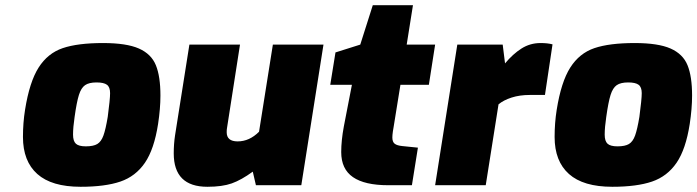

<svg xmlns="http://www.w3.org/2000/svg" viewBox="-20 -710 2673 736"><path d="M68 -185Q68 -239 76 -289Q93 -396 128 -451Q163 -506 220.5 -525.5Q278 -545 375 -545Q465 -545 512.5 -524Q560 -503 577.5 -460Q595 -417 595 -344Q595 -294 586 -235Q571 -138 535.5 -86Q500 -34 441.5 -14Q383 6 289 6Q178 6 123 -43Q68 -92 68 -185ZM393 -262Q402 -330 402 -353Q402 -376 390 -385Q378 -394 350 -394Q321 -394 306 -383.5Q291 -373 282.5 -346Q274 -319 266 -262Q260 -222 260 -194Q260 -169 271 -159Q282 -149 309 -149Q338 -149 353 -158Q368 -167 376.5 -190.5Q385 -214 393 -262Z M646 -122Q646 -158 651 -191L706 -539H900L850 -218Q849 -213 849 -203Q849 -168 891 -168Q936 -168 973 -205L1026 -539H1220L1135 0H961L949 -52Q905 -20 868.5 -7Q832 6 775 6Q646 6 646 -122Z M1288 -127Q1288 -171 1298 -225L1329 -385H1246L1266 -509L1361 -539L1409 -690H1563L1539 -539H1648L1624 -385H1515L1489 -224Q1488 -220 1486 -206Q1484 -192 1484 -183Q1484 -166 1493 -159Q1502 -152 1523 -150L1582 -144L1559 0H1468Q1378 0 1333 -31Q1288 -62 1288 -127Z M1733 -539H1907L1916 -467Q1946 -503 1979 -524Q2012 -545 2052 -545Q2079 -545 2098 -540L2069 -346H2011Q1972 -346 1941 -336Q1910 -326 1891 -310L1842 0H1648Z M2106 -185Q2106 -239 2114 -289Q2131 -396 2166 -451Q2201 -506 2258.5 -525.5Q2316 -545 2413 -545Q2503 -545 2550.5 -524Q2598 -503 2615.5 -460Q2633 -417 2633 -344Q2633 -294 2624 -235Q2609 -138 2573.5 -86Q2538 -34 2479.5 -14Q2421 6 2327 6Q2216 6 2161 -43Q2106 -92 2106 -185ZM2431 -262Q2440 -330 2440 -353Q2440 -376 2428 -385Q2416 -394 2388 -394Q2359 -394 2344 -383.5Q2329 -373 2320.5 -346Q2312 -319 2304 -262Q2298 -222 2298 -194Q2298 -169 2309 -159Q2320 -149 2347 -149Q2376 -149 2391 -158Q2406 -167 2414.5 -190.5Q2423 -214 2431 -262Z"/></svg>

Font: Exo Black
Style: Italic
Weight: 900
Italic angle: -9°
Designer: Natanael Gama
Foundry: Natanael Gama
Version: Version 1.500; ttfautohint (v1.6)